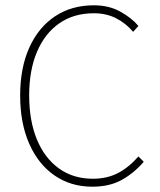

<svg xmlns="http://www.w3.org/2000/svg" viewBox="-20 -692 602 724"><path d="M328 12Q247 12 185.5 -30.5Q124 -73 90 -150.5Q56 -228 56 -332Q56 -436 90.5 -512.5Q125 -589 187.5 -630.5Q250 -672 334 -672Q391 -672 434 -648Q477 -624 502 -594L482 -572Q455 -604 418 -623Q381 -642 334 -642Q258 -642 203.5 -604Q149 -566 119.5 -496.5Q90 -427 90 -332Q90 -237 119 -166.5Q148 -96 202 -57Q256 -18 330 -18Q383 -18 424 -39Q465 -60 502 -102L522 -82Q485 -39 439 -13.5Q393 12 328 12Z"/></svg>

Font: Assistant ExtraLight
Style: Regular
Weight: 200
Designer: Hebrew By Ben Nathan, Latin by Paul Hunt
Version: Version 3.000